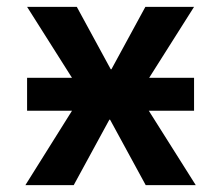

<svg xmlns="http://www.w3.org/2000/svg" viewBox="-20 -540 645 560"><path d="M59 -217V-313H190L59 -520H204L303 -338H305L404 -520H546L415 -313H546V-217H414L551 0H405L301 -191H299L195 0H54L190 -217Z"/></svg>

Font: Mplus 1p Bold
Style: Bold
Weight: 700
Version: Version 1.061